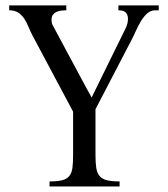

<svg xmlns="http://www.w3.org/2000/svg" viewBox="-20 -467 616 704"><path d="M549.3 -429.2Q532.7 -429.2 520 -418Q507.3 -406.7 497.1 -389.9Q486.8 -373 478.3 -353.8Q469.7 -334.5 460.9 -317.9L330.1 -66.4V101.1Q330.1 129.9 333 148.7Q335.9 167.5 345.2 178.5Q354.5 189.5 371.8 193.8Q389.2 198.2 418.5 198.2V216.8H161.6V198.2Q190.9 198.2 208 193.8Q225.1 189.5 234.1 178.2Q243.2 167 245.6 148.4Q248 129.9 248 101.1V-57.6L100.1 -335Q91.3 -351.6 84.5 -368.4Q77.6 -385.3 68.8 -398.7Q60.1 -412.1 47.1 -420.7Q34.2 -429.2 13.7 -429.2V-447.3H223.1V-429.2Q213.9 -429.2 204.1 -428Q194.3 -426.8 186.5 -423.1Q178.7 -419.4 173.8 -412.4Q168.9 -405.3 168.9 -393.6Q168.9 -389.2 169.9 -384Q170.9 -378.9 173.3 -374.5Q200.2 -323.2 226.6 -274.9Q237.8 -254.4 249.8 -231.9Q261.7 -209.5 273.4 -187.7Q285.2 -166 295.9 -146Q306.6 -126 315.9 -109.4L440.9 -363.8Q449.2 -380.4 449.2 -398.4Q449.2 -411.6 441.9 -420.4Q434.6 -429.2 414.1 -429.2V-447.3H562V-429.2Z"/></svg>

Font: Doulos SIL
Style: Regular
Weight: 400
Designer: Walt Agee, Victor Gaultney, Peter Martin, Debbi Hosken
Foundry: SIL International
Version: Version 4.110; 2011; Maintenance release